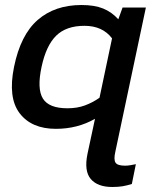

<svg xmlns="http://www.w3.org/2000/svg" viewBox="-20 -504 615 766"><path d="M428 242Q369 242 342 210Q315 178 329 110L359 -30Q289 10 203 10Q106 10 58.5 -52Q11 -114 36 -237Q62 -365 130.5 -424.5Q199 -484 305 -484Q357 -484 391.5 -470Q426 -456 452 -427L469 -474H562L440 102Q433 133 441 145Q449 157 479 157Q489 157 501 155Q513 153 522 151L506 230Q487 236 469.5 239Q452 242 428 242ZM249 -72Q288 -72 319 -83.5Q350 -95 377 -114L427 -351Q389 -401 317 -401Q244 -401 204 -361.5Q164 -322 146 -238Q127 -150 151 -111Q175 -72 249 -72Z"/></svg>

Font: Kanit
Style: Italic
Weight: 400
Italic angle: -12°
Designer: Katatrad Team
Foundry: CadsonDemak
Version: Version 2.000; ttfautohint (v1.8.3)